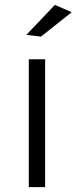

<svg xmlns="http://www.w3.org/2000/svg" viewBox="-20 -767 314 787"><path d="M205 -747 274 -717 148 -617 88 -624ZM98 -524H165V0H98Z"/></svg>

Font: TypoPRO Montserrat Alternates
Style: Regular
Weight: 300
Designer: Julieta Ulanovsky
Foundry: Julieta Ulanovsky
Version: Version 6.001